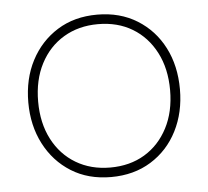

<svg xmlns="http://www.w3.org/2000/svg" viewBox="-43 -547 654 603"><g transform="rotate(-5 284.0 -246.0)"><path d="M284 10Q212 10 158.5 -23.5Q105 -57 75 -115Q45 -173 45 -246Q45 -320 75 -377.5Q105 -435 158.5 -468.5Q212 -502 284 -502Q356 -502 410 -468.5Q464 -435 493.5 -377.5Q523 -320 523 -246Q523 -173 493.5 -115Q464 -57 410 -23.5Q356 10 284 10ZM284 -20Q346 -20 392.5 -48Q439 -76 465.5 -127Q492 -178 492 -246Q492 -314 465.5 -365Q439 -416 392.5 -444Q346 -472 284 -472Q223 -472 176 -444Q129 -416 102.5 -365Q76 -314 76 -246Q76 -178 102.5 -127Q129 -76 176 -48Q223 -20 284 -20Z"/></g></svg>

Font: LINE Seed Sans App Thin
Style: Regular
Weight: 250
Designer: LINE VX Design & Dalton Maag Ltd & Sandoll Inc
Foundry: Dalton Maag Ltd
Version: Version 1.003